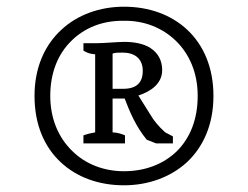

<svg xmlns="http://www.w3.org/2000/svg" viewBox="-20 -737 740 573"><path d="M83 -451C83 -364 113 -298 161 -253C209 -208 275 -184 350 -184C422 -184 489 -208 538 -253C586 -298 617 -364 617 -451C617 -536 587 -603 539 -648C491 -693 425 -717 350 -717C278 -717 211 -693 163 -648C114 -603 83 -536 83 -451ZM130 -451C130 -520 153 -576 193 -615C232 -654 286 -676 350 -675C410 -676 465 -654 505 -615C545 -576 570 -520 570 -451C570 -380 547 -325 508 -286C468 -247 413 -226 350 -226C290 -226 235 -247 195 -287C155 -326 130 -382 130 -451ZM316 -443H352C367 -404 385 -360 418 -320L446 -309H496V-330L473 -342C454 -359 439 -377 428 -396L393 -452C430 -464 464 -487 464 -528C464 -557 451 -579 430 -593C409 -607 380 -612 351 -612C340 -612 327 -611 310 -610C293 -609 279 -608 267 -608H229V-586C240 -579 249 -576 264 -575V-342C252 -340 240 -337 229 -333V-309H353V-333C344 -337 333 -341 316 -342ZM346 -580C381 -580 405 -563 406 -528C407 -491 388 -472 348 -472H316V-577C324 -580 331 -580 346 -580Z"/></svg>

Font: PT Serif
Style: Regular
Weight: 400
Designer: A.Korolkova, O.Umpeleva, V.Yefimov
Foundry: ParaType Ltd
Version: Version 1.000;PS 001.000;hotconv 1.0.88;makeotf.lib2.5.64775